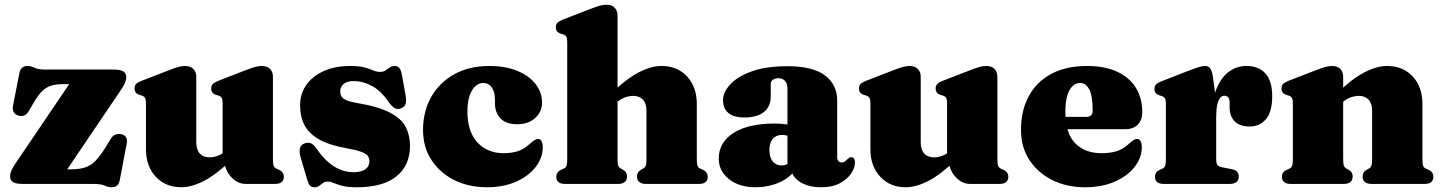

<svg xmlns="http://www.w3.org/2000/svg" viewBox="-20 -775 6078 809"><path d="M489.5 -396 236.5 -22 211.5 -61.5H278Q314.5 -61.5 339 -69.5Q363.5 -77.5 384 -99Q404.5 -120.5 429 -161L446 -189Q454.5 -203.5 466.2 -207.8Q478 -212 491 -209.5Q505.5 -206.5 511.2 -196.8Q517 -187 514 -170.5L484.5 -15.5Q481.5 0 473 7Q464.5 14 450.5 14Q435.5 14 420.5 7Q405.5 0 374.5 0H76.5Q47 0 34.8 -8Q22.5 -16 22.5 -32Q22.5 -42.5 27.5 -55.2Q32.5 -68 45 -86L298 -459.5L333 -420.5H247Q217.5 -420.5 196.8 -414.5Q176 -408.5 158.8 -392Q141.5 -375.5 123 -344L100 -305Q93 -293 82.2 -288.5Q71.5 -284 57 -288Q44 -292 37.8 -303Q31.5 -314 35 -330.5L61.5 -466.5Q64.5 -481.5 73 -489.2Q81.5 -497 95.5 -497Q110.5 -497 125.5 -489.5Q140.5 -482 171 -482H458Q487.5 -482 499.8 -474Q512 -466 512 -450Q512 -439.5 507 -426.8Q502 -414 489.5 -396Z M925.5 -102.5V-109H918V-340Q918 -356 913.8 -362.8Q909.5 -369.5 901 -372L890 -375.5Q879.5 -379 874.8 -385.5Q870 -392 870 -402Q870 -414 876.5 -421Q883 -428 901 -435L1012 -478Q1037.5 -488 1053.2 -492.5Q1069 -497 1084 -497Q1106.5 -497 1118.2 -484.2Q1130 -471.5 1130 -452V-105Q1130 -85 1133 -76.8Q1136 -68.5 1143.5 -65L1154.5 -60Q1166 -55 1171 -47.5Q1176 -40 1176 -30Q1176 -16 1167 -8Q1158 0 1138 0H1015.5Q980 0 952.8 -30.5Q925.5 -61 925.5 -102.5ZM595 -146V-340Q595 -356 590.8 -362.8Q586.5 -369.5 578 -372L567 -375.5Q556.5 -379 551.8 -385.5Q547 -392 547 -402Q547 -414 553.5 -421Q560 -428 578 -435L689 -478Q716 -488.5 731.5 -492.8Q747 -497 759 -497Q783 -497 795 -484.2Q807 -471.5 807 -452V-176Q807 -144 821.8 -128Q836.5 -112 863 -112Q879.5 -112 897.5 -118.5Q915.5 -125 929.5 -137.5L947 -153L977 -121L962 -107Q891.5 -39.5 839.5 -12.8Q787.5 14 744 14Q677.5 14 636.2 -30.5Q595 -75 595 -146Z M1471.5 -433.5Q1442 -433.5 1427.8 -421Q1413.5 -408.5 1413.5 -391Q1413.5 -380.5 1417.5 -371.2Q1421.5 -362 1436 -354.5Q1450.5 -347 1482 -341.5Q1575 -326 1623.5 -300.2Q1672 -274.5 1689.8 -239.5Q1707.5 -204.5 1707.5 -160Q1707.5 -78.5 1650.8 -32.2Q1594 14 1483 14Q1445 14 1422.2 8Q1399.5 2 1385.8 -4Q1372 -10 1361 -10Q1349 -10 1341 -4Q1333 2 1325 8Q1317 14 1304.5 14Q1292 14 1285.8 6.8Q1279.5 -0.5 1274 -19L1248 -107.5Q1240 -134 1243.5 -149.2Q1247 -164.5 1262.5 -170.5Q1278.5 -176.5 1290.5 -171Q1302.5 -165.5 1313.5 -149Q1336.5 -115.5 1361.2 -93.5Q1386 -71.5 1413.2 -60.5Q1440.5 -49.5 1469.5 -49.5Q1503 -49.5 1519.8 -62Q1536.5 -74.5 1536.5 -95.5Q1536.5 -108.5 1529.8 -118Q1523 -127.5 1502.2 -135.2Q1481.5 -143 1439.5 -150.5Q1367 -163.5 1324.2 -187.8Q1281.5 -212 1263 -247.8Q1244.5 -283.5 1244.5 -331Q1244.5 -381.5 1271.8 -418.8Q1299 -456 1346.2 -476.5Q1393.5 -497 1454 -497Q1493.5 -497 1516.2 -490.8Q1539 -484.5 1553.2 -478.2Q1567.5 -472 1581.5 -472Q1595 -472 1604.2 -478.2Q1613.5 -484.5 1622.5 -490.8Q1631.5 -497 1643.5 -497Q1654.5 -497 1662 -489Q1669.5 -481 1673 -461.5L1688.5 -376Q1693 -350.5 1689.2 -337.8Q1685.5 -325 1671 -319Q1655.5 -312.5 1643.5 -319.2Q1631.5 -326 1619 -343.5Q1584 -394 1545.8 -413.8Q1507.5 -433.5 1471.5 -433.5Z M2264 -342.5Q2264 -304.5 2235.2 -278Q2206.5 -251.5 2158.5 -251.5Q2112 -251.5 2088.8 -276.2Q2065.5 -301 2065.5 -339.5V-355.5Q2065.5 -388 2052 -406.8Q2038.5 -425.5 2016.5 -425.5Q1999 -425.5 1983.8 -412.5Q1968.5 -399.5 1959 -372.8Q1949.5 -346 1949.5 -305Q1949.5 -247 1969.2 -208Q1989 -169 2023.5 -149.2Q2058 -129.5 2102 -129.5Q2134 -129.5 2159.8 -137.2Q2185.5 -145 2211 -167.5Q2225.5 -180.5 2233 -185Q2240.5 -189.5 2247.5 -189.5Q2257.5 -189.5 2262.2 -179.5Q2267 -169.5 2267 -155Q2267 -110.5 2237.2 -71.8Q2207.5 -33 2154.5 -9.5Q2101.5 14 2031.5 14Q1955 14 1894.2 -16.2Q1833.5 -46.5 1798 -100.8Q1762.5 -155 1762.5 -227.5Q1762.5 -305 1796.8 -366Q1831 -427 1893.8 -462Q1956.5 -497 2042 -497Q2110.5 -497 2160.2 -476.2Q2210 -455.5 2237 -420.5Q2264 -385.5 2264 -342.5Z M2564 -330 2534 -362 2549 -376Q2619.5 -443.5 2671.5 -470.2Q2723.5 -497 2767 -497Q2834 -497 2875 -452.8Q2916 -408.5 2916 -337V-105Q2916 -85 2919 -76.8Q2922 -68.5 2929.5 -65L2940.5 -60Q2952 -55 2957 -47.5Q2962 -40 2962 -30Q2962 -16 2953 -8Q2944 0 2924 0H2702.5Q2664 0 2664 -32Q2664 -50 2680.5 -59.5L2690.5 -65Q2698 -69 2701 -77Q2704 -85 2704 -105V-307Q2704 -339 2689.2 -355Q2674.5 -371 2648 -371Q2631.5 -371 2613.5 -364.5Q2595.5 -358 2581.5 -345.5ZM2582 -710V-105Q2582 -85 2585 -77Q2588 -69 2595.5 -65L2605.5 -59.5Q2622 -50 2622 -32Q2622 0 2583.5 0H2362Q2342 0 2333 -8Q2324 -16 2324 -30Q2324 -40 2329 -47.5Q2334 -55 2345.5 -60L2356.5 -65Q2364 -68.5 2367 -76.8Q2370 -85 2370 -105V-598Q2370 -614 2365.8 -620.8Q2361.5 -627.5 2353 -630L2342 -633.5Q2331.5 -637 2326.8 -643.5Q2322 -650 2322 -660Q2322 -672 2328.5 -679Q2335 -686 2353 -693L2464 -736Q2489.5 -746 2505.2 -750.5Q2521 -755 2536 -755Q2558.5 -755 2570.2 -742.2Q2582 -729.5 2582 -710Z M3314 -68.5V-80L3298 -80.5V-403.5Q3298 -422.5 3287.8 -434Q3277.5 -445.5 3260 -445.5Q3247 -445.5 3237.2 -439.2Q3227.5 -433 3227.5 -422.5V-368Q3227.5 -326 3198.8 -303Q3170 -280 3116.5 -280Q3071 -280 3048.8 -299.2Q3026.5 -318.5 3026.5 -353Q3026.5 -386 3056.5 -419Q3086.5 -452 3146.8 -474Q3207 -496 3298.5 -496Q3404.5 -496 3456 -457.2Q3507.5 -418.5 3507.5 -351.5V-112.5Q3507.5 -103 3512.2 -96.8Q3517 -90.5 3527 -90.5Q3535.5 -90.5 3540.8 -95Q3546 -99.5 3550.5 -104Q3554 -107.5 3557.8 -110Q3561.5 -112.5 3566.5 -112.5Q3575 -112.5 3578.8 -106.2Q3582.5 -100 3582.5 -90.5Q3582.5 -68.5 3566.5 -44.2Q3550.5 -20 3518.8 -3Q3487 14 3440 14Q3384.5 14 3349.2 -9.5Q3314 -33 3314 -68.5ZM3008.5 -106.5Q3008.5 -175 3070.5 -214.8Q3132.5 -254.5 3244.5 -254.5Q3274 -254.5 3296 -250.5Q3318 -246.5 3332 -239L3315 -195.5Q3304.5 -201.5 3295.2 -204Q3286 -206.5 3275 -206.5Q3250.5 -206.5 3236.2 -190.2Q3222 -174 3222 -143.5Q3222 -111.5 3236 -94.8Q3250 -78 3273 -78Q3287.5 -78 3300.2 -84.8Q3313 -91.5 3319.5 -100.5L3331.5 -60.5Q3307.5 -25 3261.8 -5.5Q3216 14 3164 14Q3094 14 3051.2 -20.5Q3008.5 -55 3008.5 -106.5Z M3978 -102.5V-109H3970.5V-340Q3970.5 -356 3966.2 -362.8Q3962 -369.5 3953.5 -372L3942.5 -375.5Q3932 -379 3927.2 -385.5Q3922.5 -392 3922.5 -402Q3922.5 -414 3929 -421Q3935.5 -428 3953.5 -435L4064.5 -478Q4090 -488 4105.8 -492.5Q4121.5 -497 4136.5 -497Q4159 -497 4170.8 -484.2Q4182.5 -471.5 4182.5 -452V-105Q4182.5 -85 4185.5 -76.8Q4188.5 -68.5 4196 -65L4207 -60Q4218.5 -55 4223.5 -47.5Q4228.5 -40 4228.5 -30Q4228.5 -16 4219.5 -8Q4210.5 0 4190.5 0H4068Q4032.5 0 4005.2 -30.5Q3978 -61 3978 -102.5ZM3647.5 -146V-340Q3647.5 -356 3643.2 -362.8Q3639 -369.5 3630.5 -372L3619.5 -375.5Q3609 -379 3604.2 -385.5Q3599.5 -392 3599.5 -402Q3599.5 -414 3606 -421Q3612.5 -428 3630.5 -435L3741.5 -478Q3768.5 -488.5 3784 -492.8Q3799.5 -497 3811.5 -497Q3835.5 -497 3847.5 -484.2Q3859.5 -471.5 3859.5 -452V-176Q3859.5 -144 3874.2 -128Q3889 -112 3915.5 -112Q3932 -112 3950 -118.5Q3968 -125 3982 -137.5L3999.5 -153L4029.5 -121L4014.5 -107Q3944 -39.5 3892 -12.8Q3840 14 3796.5 14Q3730 14 3688.8 -30.5Q3647.5 -75 3647.5 -146Z M4793 -304Q4793 -269 4774 -249.8Q4755 -230.5 4719.5 -230.5H4423V-282.5H4556.5Q4584 -282.5 4584 -308.5Q4584 -371.5 4569.5 -398.5Q4555 -425.5 4531 -425.5Q4513.5 -425.5 4499.5 -412.5Q4485.5 -399.5 4477.2 -372.8Q4469 -346 4469 -305Q4469 -214 4510 -171.8Q4551 -129.5 4622 -129.5Q4655 -129.5 4682 -137Q4709 -144.5 4735 -167.5Q4749.5 -180.5 4757 -185Q4764.5 -189.5 4771.5 -189.5Q4781.5 -189.5 4786.2 -179.5Q4791 -169.5 4791 -155Q4791 -110.5 4760.8 -71.8Q4730.5 -33 4676.8 -9.5Q4623 14 4551.5 14Q4475 14 4414 -16.2Q4353 -46.5 4317.5 -100.8Q4282 -155 4282 -227.5Q4282 -309 4314.5 -369.5Q4347 -430 4409.2 -463.5Q4471.5 -497 4559.5 -497Q4637 -497 4689 -472Q4741 -447 4767 -403.5Q4793 -360 4793 -304Z M5085 -273Q5085 -349.5 5105 -399.2Q5125 -449 5158.2 -473Q5191.5 -497 5231 -497Q5284 -497 5312.2 -465.2Q5340.5 -433.5 5340.5 -369.5Q5340.5 -304 5314.2 -273Q5288 -242 5246 -242Q5203.5 -242 5182.2 -263.8Q5161 -285.5 5161 -324V-345Q5160.5 -358 5155.2 -364.8Q5150 -371.5 5139 -371.5Q5129 -371.5 5121.2 -362.8Q5113.5 -354 5109 -334.2Q5104.5 -314.5 5104.5 -281ZM5090.5 -452 5104.5 -347.5V-105Q5104.5 -87.5 5109.5 -80.2Q5114.5 -73 5132.5 -69.5L5170.5 -62Q5185.5 -59 5192.5 -51.5Q5199.5 -44 5199.5 -30.5Q5199.5 -16 5189.8 -8Q5180 0 5161 0H4884.5Q4864.5 0 4855.5 -8Q4846.5 -16 4846.5 -30Q4846.5 -40 4851.5 -47.5Q4856.5 -55 4868 -60L4879 -65Q4886.5 -68.5 4889.5 -76.8Q4892.5 -85 4892.5 -105V-338Q4892.5 -354 4888.2 -360.8Q4884 -367.5 4875.5 -370L4864.5 -373.5Q4854 -377 4849.2 -383.5Q4844.5 -390 4844.5 -400Q4844.5 -412 4851.2 -419.2Q4858 -426.5 4875.5 -433L4983 -475Q5018.5 -489 5034 -493Q5049.5 -497 5058 -497Q5072 -497 5079.5 -486.8Q5087 -476.5 5090.5 -452Z M5639.5 -452V-105Q5639.5 -85 5642.5 -77Q5645.5 -69 5653 -65L5663 -59.5Q5679.5 -50 5679.5 -32Q5679.5 0 5641 0H5419.5Q5399.5 0 5390.5 -8Q5381.5 -16 5381.5 -30Q5381.5 -40 5386.5 -47.5Q5391.5 -55 5403 -60L5414 -65Q5421.5 -68.5 5424.5 -76.8Q5427.5 -85 5427.5 -105V-340Q5427.5 -356 5423.2 -362.8Q5419 -369.5 5410.5 -372L5399.5 -375.5Q5389 -379 5384.2 -385.5Q5379.5 -392 5379.5 -402Q5379.5 -414 5386 -421Q5392.5 -428 5410.5 -435L5521.5 -478Q5547 -488 5562.8 -492.5Q5578.5 -497 5593.5 -497Q5616 -497 5627.8 -484.2Q5639.5 -471.5 5639.5 -452ZM5621.5 -330 5591.5 -362 5606.5 -376Q5677 -443.5 5729 -470.2Q5781 -497 5824.5 -497Q5891.5 -497 5932.5 -452.8Q5973.5 -408.5 5973.5 -337V-105Q5973.5 -85 5976.5 -76.8Q5979.5 -68.5 5987 -65L5998 -60Q6009.5 -55 6014.5 -47.5Q6019.5 -40 6019.5 -30Q6019.5 -16 6010.5 -8Q6001.5 0 5981.5 0H5760Q5721.5 0 5721.5 -32Q5721.5 -50 5738 -59.5L5748 -65Q5755.5 -69 5758.5 -77Q5761.5 -85 5761.5 -105V-307Q5761.5 -339 5746.8 -355Q5732 -371 5705.5 -371Q5689 -371 5671 -364.5Q5653 -358 5639 -345.5Z"/></svg>

Font: Fraunces
Style: Regular
Weight: 900
Version: Version 1.000;[b76b70a41]